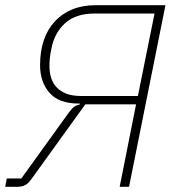

<svg xmlns="http://www.w3.org/2000/svg" viewBox="-36 -718 669 738"><path d="M-10 -32H46L224 -279Q238 -299 247.5 -306.5Q257 -314 270 -316L271 -320H266Q190 -320 154 -361.5Q118 -403 118 -468Q118 -521 132.5 -563.5Q147 -606 175 -636Q203 -666 242 -682Q281 -698 331 -698H600L460 0H424L487 -317H292L85 -30Q73 -13 61 -6.5Q49 0 29 0H-16ZM327 -666Q256 -666 215 -629.5Q174 -593 162 -533Q157 -510 155.5 -493.5Q154 -477 154 -465Q154 -440 160.5 -419Q167 -398 181.5 -382.5Q196 -367 219 -358Q242 -349 276 -349H494L558 -666Z"/></svg>

Font: IBM Plex Sans ExtLt
Style: Italic
Weight: 200
Italic angle: -11°
Designer: Mike Abbink, Paul van der Laan, Pieter van Rosmalen
Foundry: Bold Monday
Version: Version 3.005